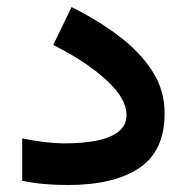

<svg xmlns="http://www.w3.org/2000/svg" viewBox="-20 -530 534 549"><path d="M167 -120.1Q215.8 -120.1 255.4 -127.7Q294.9 -135.3 318.4 -153.3Q341.8 -171.4 341.8 -201.7Q341.8 -248 284.2 -301Q226.6 -354 132.3 -401.4L184.6 -509.8Q259.3 -472.7 319.6 -427.2Q379.9 -381.8 415.3 -327.1Q450.7 -272.5 450.7 -206.1Q450.7 -98.1 378.2 -49.6Q305.7 -1 174.3 -1Q137.7 -1 105.5 -3.9Q73.2 -6.8 43.5 -13.2V-134.3Q111.3 -120.1 167 -120.1Z"/></svg>

Font: Vazirmatn RD UI SemiBold
Style: Regular
Weight: 600
Designer: Saber Rastikerdar
Foundry: Saber Rastikerdar
Version: Version 33.003